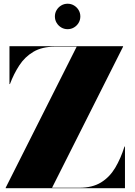

<svg xmlns="http://www.w3.org/2000/svg" viewBox="-20 -994 714 1014"><path d="M269.9 -907.1Q269.9 -925.6 279 -940.8Q288.1 -956.1 303.4 -965.2Q318.6 -974.3 337.1 -974.3Q355.6 -974.3 370.8 -965.2Q386.1 -956.1 395.2 -940.8Q404.3 -925.6 404.3 -907.1Q404.3 -888.6 395.2 -873.4Q386.1 -858.1 370.8 -849Q355.6 -839.9 337.1 -839.9Q318.6 -839.9 303.4 -849Q288.1 -858.1 279 -873.4Q269.9 -888.6 269.9 -907.1ZM30 -750H630V-747.5L255 -2.5H399.5Q468 -2.5 513.5 -30.5Q559 -58.5 588.2 -107.5Q617.5 -156.5 637.5 -220H640V0H10V-2.5L385 -747.5H270.5Q202 -747.5 156.5 -720.5Q111 -693.5 81.8 -648.5Q52.5 -603.5 32.5 -550H30Z"/></svg>

Font: Bodoni* 72pt Fatface
Style: Regular
Weight: 900
Version: Version 2.3